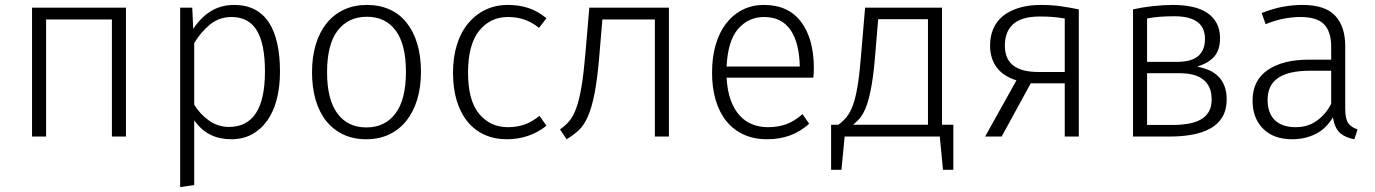

<svg xmlns="http://www.w3.org/2000/svg" viewBox="-20 -554 5578 779"><path d="M434 0V-475H167V0H110V-523H491V0Z M764 -437Q796 -485 837 -509.5Q878 -534 930 -534Q978 -534 1013.5 -515.5Q1049 -497 1071.5 -462Q1094 -427 1105 -377Q1116 -327 1116 -264Q1116 -202 1103 -151.5Q1090 -101 1064.5 -65Q1039 -29 1002.5 -9Q966 11 918 11Q872 11 834.5 -7Q797 -25 768 -66V197L711 205V-523H760ZM768 -129Q792 -90 828.5 -64.5Q865 -39 909 -39Q1055 -39 1055 -264Q1055 -376 1022 -430.5Q989 -485 919 -485Q869 -485 831.5 -454Q794 -423 768 -379Z M1246 -261Q1246 -324 1261.5 -374.5Q1277 -425 1306 -460.5Q1335 -496 1376 -515Q1417 -534 1469 -534Q1520 -534 1561 -515.5Q1602 -497 1630 -461.5Q1658 -426 1673 -376Q1688 -326 1688 -263Q1688 -200 1672.5 -149.5Q1657 -99 1628.5 -63.5Q1600 -28 1559 -8.5Q1518 11 1466 11Q1414 11 1373.5 -8Q1333 -27 1304.5 -62Q1276 -97 1261 -147.5Q1246 -198 1246 -261ZM1469 -486Q1393 -486 1350 -430Q1307 -374 1307 -261Q1307 -150 1349 -93.5Q1391 -37 1466 -37Q1542 -37 1584.5 -93.5Q1627 -150 1627 -263Q1627 -374 1585.5 -430Q1544 -486 1469 -486Z M2167 -441Q2138 -464 2107.5 -474.5Q2077 -485 2041 -485Q1969 -485 1924 -429Q1879 -373 1879 -259Q1879 -146 1924 -92Q1969 -38 2041 -38Q2077 -38 2107.5 -48.5Q2138 -59 2169 -84L2197 -44Q2164 -17 2123 -3Q2082 11 2037 11Q1986 11 1945.5 -7.5Q1905 -26 1876.5 -61Q1848 -96 1833 -146Q1818 -196 1818 -259Q1818 -321 1833.5 -371.5Q1849 -422 1878.5 -458Q1908 -494 1949 -514Q1990 -534 2041 -534Q2086 -534 2124 -521.5Q2162 -509 2197 -480Z M2252 -29Q2274 -44 2290 -63Q2306 -82 2318 -115Q2330 -148 2339 -200.5Q2348 -253 2355 -335L2371 -523H2694V0H2637V-475H2424L2412 -332Q2404 -235 2392.5 -176Q2381 -117 2365 -81Q2349 -45 2328 -25.5Q2307 -6 2279 11Z M2928 -239Q2931 -186 2944.5 -148.5Q2958 -111 2980.5 -86Q3003 -61 3032.5 -49.5Q3062 -38 3095 -38Q3137 -38 3170 -50Q3203 -62 3236 -91L3263 -52Q3194 11 3093 11Q3039 11 2997.5 -8Q2956 -27 2927.5 -62Q2899 -97 2884 -147Q2869 -197 2869 -259Q2869 -321 2883.5 -371.5Q2898 -422 2925.5 -458Q2953 -494 2992 -514Q3031 -534 3080 -534Q3178 -534 3230 -465.5Q3282 -397 3282 -277Q3282 -268 3281.5 -257.5Q3281 -247 3280 -239ZM3080 -485Q3017 -485 2975 -437Q2933 -389 2928 -284H3225Q3223 -381 3187 -433Q3151 -485 3080 -485Z M3382 -48Q3401 -62 3415.5 -80Q3430 -98 3441 -128.5Q3452 -159 3460 -208.5Q3468 -258 3474 -335L3490 -523H3802V-48H3848V135H3806L3793 0H3407L3394 135H3352V-48ZM3543 -476 3531 -332Q3525 -258 3516.5 -209Q3508 -160 3497 -128.5Q3486 -97 3472 -79Q3458 -61 3441 -48H3745V-476Z M4104 -228Q4050 -245 4023.5 -281Q3997 -317 3997 -370Q3997 -406 4009.5 -436Q4022 -466 4047.5 -487.5Q4073 -509 4112 -521.5Q4151 -534 4204 -534Q4245 -534 4281.5 -529Q4318 -524 4357 -516V0H4300V-216H4162L4044 0H3977ZM4300 -479Q4269 -484 4247 -485.5Q4225 -487 4199 -487Q4160 -487 4132.5 -478.5Q4105 -470 4088.5 -454Q4072 -438 4064.5 -416.5Q4057 -395 4057 -370Q4057 -314 4091.5 -288Q4126 -262 4192 -262H4300Z M4577 -516Q4612 -524 4656 -529Q4700 -534 4739 -534Q4781 -534 4816.5 -526.5Q4852 -519 4877 -502.5Q4902 -486 4916 -460.5Q4930 -435 4930 -399Q4930 -351 4906.5 -324.5Q4883 -298 4840 -285V-283Q4865 -278 4886 -269Q4907 -260 4923 -244Q4939 -228 4948 -205Q4957 -182 4957 -151Q4957 -109 4940 -80Q4923 -51 4892 -33.5Q4861 -16 4819 -8Q4777 0 4726 0H4577ZM4634 -257V-47H4737Q4772 -47 4801 -52Q4830 -57 4851 -68.5Q4872 -80 4884 -100Q4896 -120 4896 -150Q4896 -180 4886.5 -200Q4877 -220 4859.5 -233Q4842 -246 4818 -251.5Q4794 -257 4765 -257ZM4634 -303H4755Q4815 -303 4842 -327Q4869 -351 4869 -396Q4869 -488 4745 -488Q4712 -488 4685.5 -486Q4659 -484 4634 -479Z M5388 -78Q5360 -31 5317 -10Q5274 11 5223 11Q5147 11 5104.5 -32Q5062 -75 5062 -146Q5062 -228 5123.5 -270Q5185 -312 5291 -312H5381V-364Q5381 -426 5352 -455.5Q5323 -485 5256 -485Q5227 -485 5192.5 -479Q5158 -473 5115 -456L5099 -501Q5147 -520 5187 -527Q5227 -534 5264 -534Q5357 -534 5397.5 -490Q5438 -446 5438 -367V-114Q5438 -71 5450.5 -54Q5463 -37 5488 -29L5475 11Q5440 5 5418 -13.5Q5396 -32 5388 -77ZM5381 -267H5294Q5209 -267 5166 -238Q5123 -209 5123 -149Q5123 -95 5152.5 -66.5Q5182 -38 5237 -38Q5286 -38 5322.5 -64Q5359 -90 5381 -133Z"/></svg>

Font: Jldddboxgfspflltxgxzjzlszac
Style: Regular
Weight: 300
Designer: Carrois Corporate & Edenspiekermann
Foundry: Carrois Corporate GbR & Edenspiekermann AG
Version: Version 2.001